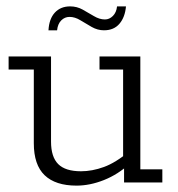

<svg xmlns="http://www.w3.org/2000/svg" viewBox="-20 -572 557 602"><path d="M220 10Q154 10 120 -22.5Q86 -55 86 -123V-354H7V-395H140V-128Q140 -80 162.5 -57.5Q185 -35 234 -35Q269 -35 306 -48.5Q343 -62 386 -98L366 -72V-354H292V-395H420V-41H489V0H369V-55L387 -59Q350 -25 306 -7.5Q262 10 220 10ZM306 -477Q286 -477 267.5 -487.5Q249 -498 232 -508.5Q215 -519 198 -519Q183 -519 172 -508Q161 -497 159 -477H132Q134 -513 152 -532.5Q170 -552 200 -552Q221 -552 239 -542Q257 -532 274.5 -521.5Q292 -511 309 -511Q323 -511 334 -522Q345 -533 347 -552H375Q372 -518 354.5 -497.5Q337 -477 306 -477Z"/></svg>

Font: Rokkitt Light
Style: Regular
Weight: 300
Version: Version 3.103